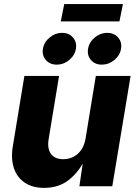

<svg xmlns="http://www.w3.org/2000/svg" viewBox="-20 -913 670 941"><path d="M196.3 7.8Q139.6 7.8 101.6 -17.6Q63.5 -43 48.1 -89.1Q32.7 -135.3 43 -197.3L99.6 -541H269.5L218.3 -230.5Q210.9 -185.1 229.7 -158.9Q248.5 -132.8 290.5 -132.8Q317.9 -132.8 340.6 -144.8Q363.3 -156.7 378.7 -179.4Q394 -202.1 399.4 -234.4L449.7 -541H620.1L530.3 0H369.1L389.2 -137.7H399.4Q368.2 -71.8 318.4 -32Q268.6 7.8 196.3 7.8ZM479 -596.2Q445.3 -596.2 425.8 -618.9Q406.2 -641.6 411.6 -673.8Q417 -706.5 444.3 -729.2Q471.7 -752 505.4 -752Q539.1 -752 558.8 -729.2Q578.6 -706.5 573.2 -673.8Q567.9 -641.6 540.3 -618.9Q512.7 -596.2 479 -596.2ZM258.3 -596.2Q224.6 -596.2 204.8 -618.9Q185.1 -641.6 190.4 -673.8Q195.8 -706.5 223.1 -729.2Q250.5 -752 284.2 -752Q317.9 -752 337.6 -729.2Q357.4 -706.5 352.1 -673.8Q346.7 -641.6 319.3 -618.9Q292 -596.2 258.3 -596.2ZM582.5 -893.1 565.4 -808.1H277.8L294.9 -893.1Z"/></svg>

Font: Inter 17pt ExtraBold
Style: Italic
Weight: 800
Italic angle: -9.3988°
Version: Version 4.001;git-66647c0bb